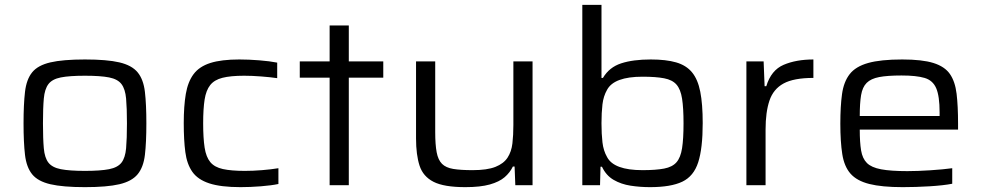

<svg xmlns="http://www.w3.org/2000/svg" viewBox="-20 -763 4044 791"><path d="M330 8Q239 8 187.5 -4Q136 -16 112.5 -45Q89 -74 83 -125Q77 -176 77 -255Q77 -333 83 -384.5Q89 -436 112.5 -465Q136 -494 187.5 -506Q239 -518 330 -518Q421 -518 472 -506Q523 -494 547 -465Q571 -436 577 -384.5Q583 -333 583 -255Q583 -176 577 -125Q571 -74 547 -45Q523 -16 472 -4Q421 8 330 8ZM330 -59Q394 -59 429.5 -66Q465 -73 480.5 -93Q496 -113 499.5 -152Q503 -191 503 -255Q503 -318 499.5 -357Q496 -396 480.5 -416.5Q465 -437 429.5 -444Q394 -451 330 -451Q266 -451 230.5 -444Q195 -437 179.5 -416.5Q164 -396 160.5 -357Q157 -318 157 -255Q157 -191 160.5 -152Q164 -113 179.5 -93Q195 -73 230.5 -66Q266 -59 330 -59Z M971 8Q890 8 842.5 -7.5Q795 -23 772.5 -55Q750 -87 743.5 -136.5Q737 -186 737 -256Q737 -326 745.5 -376Q754 -426 777.5 -457.5Q801 -489 846.5 -503.5Q892 -518 966 -518Q1005 -518 1048.5 -514.5Q1092 -511 1122 -505V-441Q1095 -445 1056.5 -448Q1018 -451 986 -451Q930 -451 896.5 -442.5Q863 -434 846 -412.5Q829 -391 823 -353Q817 -315 817 -255Q817 -194 823 -155Q829 -116 846.5 -95Q864 -74 898.5 -66.5Q933 -59 989 -59Q1022 -59 1059.5 -62Q1097 -65 1127 -70V-5Q1099 1 1055 4.5Q1011 8 971 8Z M1338 0V-443H1215V-510H1338V-658H1417V-510H1559V-443H1417V0Z M1897 8Q1809 8 1766 -14Q1723 -36 1708.5 -80.5Q1694 -125 1694 -193V-510H1773V-219Q1773 -167 1779 -135.5Q1785 -104 1801 -88Q1817 -72 1847.5 -67Q1878 -62 1927 -62Q1987 -62 2021 -75.5Q2055 -89 2071 -113.5Q2087 -138 2091 -172Q2095 -206 2095 -248V-510H2174V0H2103L2100 -77H2093Q2081 -52 2059 -33Q2037 -14 1998 -3Q1959 8 1897 8Z M2658 8Q2617 8 2578 2Q2539 -4 2508 -22Q2477 -40 2460 -76H2454L2452 0H2379V-743H2458V-442H2464Q2490 -486 2539 -502Q2588 -518 2661 -518Q2724 -518 2765.5 -506Q2807 -494 2831 -465Q2855 -436 2865 -385Q2875 -334 2875 -256Q2875 -152 2856.5 -94.5Q2838 -37 2791 -14.5Q2744 8 2658 8ZM2627 -62Q2682 -62 2716 -68.5Q2750 -75 2767 -94.5Q2784 -114 2790 -152.5Q2796 -191 2796 -255Q2796 -318 2790 -356.5Q2784 -395 2767 -414.5Q2750 -434 2716 -440.5Q2682 -447 2627 -447Q2510 -447 2481 -393Q2466 -367 2462 -333Q2458 -299 2458 -255Q2458 -211 2462 -176.5Q2466 -142 2481 -116Q2509 -62 2627 -62Z M3055 0V-510H3126L3130 -408H3137Q3157 -474 3208.5 -496Q3260 -518 3331 -518V-442Q3250 -442 3208 -419Q3166 -396 3150 -348.5Q3134 -301 3134 -229V0Z M3699 8Q3613 8 3561.5 -5Q3510 -18 3484 -47.5Q3458 -77 3450 -128Q3442 -179 3442 -254Q3442 -325 3449 -375.5Q3456 -426 3480.5 -457.5Q3505 -489 3556.5 -503.5Q3608 -518 3697 -518Q3779 -518 3825.5 -503.5Q3872 -489 3893.5 -458Q3915 -427 3921 -376.5Q3927 -326 3927 -254V-229H3522Q3522 -177 3527.5 -143.5Q3533 -110 3551.5 -91.5Q3570 -73 3610 -65.5Q3650 -58 3718 -58Q3760 -58 3813 -61.5Q3866 -65 3903 -70V-6Q3867 1 3810 4.5Q3753 8 3699 8ZM3522 -285H3851V-300Q3851 -367 3837 -399.5Q3823 -432 3789 -442Q3755 -452 3694 -452Q3636 -452 3602 -445.5Q3568 -439 3550.5 -421.5Q3533 -404 3527.5 -371Q3522 -338 3522 -285Z"/></svg>

Font: Saira Expanded
Style: Regular
Weight: 400
Width: 7
Designer: Hector Gatti with collaboration of the Omnibus-Type team
Foundry: Omnibus-Type
Version: Version 1.100; ttfautohint (v1.8.3)